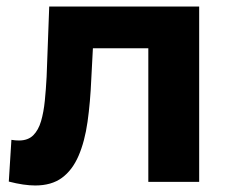

<svg xmlns="http://www.w3.org/2000/svg" viewBox="-20 -558 706 589"><path d="M7 -1 15 -129Q21 -128 27 -127.5Q33 -127 38 -127Q66 -127 82 -143Q98 -159 106 -186.5Q114 -214 117.5 -249Q121 -284 123 -322L131 -538H591V0H435V-410H265L260 -315Q257 -244 248.5 -184Q240 -124 221 -80Q202 -36 170 -12.5Q138 11 88 11Q71 11 50.5 8Q30 5 7 -1Z"/></svg>

Font: Montserrat Z
Style: Bold
Weight: 700
Designer: Julieta Ulanovsky
Foundry: Julieta Ulanovsky
Version: Version 8.000